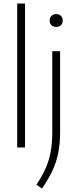

<svg xmlns="http://www.w3.org/2000/svg" viewBox="-20 -828 434 1078"><path d="M76.5 0V-808H120.5V0ZM215.5 230.5 184.5 209Q215.5 163 235.2 119Q255 75 264.2 26Q273.5 -23 273.5 -83.5V-540.5H317.5V-88Q317.5 -21.5 306.8 31.5Q296 84.5 273.5 132.2Q251 180 215.5 230.5ZM295.5 -677Q279 -677 269 -686.5Q259 -696 259 -712.5Q259 -729 269 -739Q279 -749 295.5 -749Q312 -749 322 -739Q332 -729 332 -712.5Q332 -696 322 -686.5Q312 -677 295.5 -677Z"/></svg>

Font: Encode Sans SemiCondensed SemiCondensed ExtraLight
Style: Regular
Weight: 200
Width: 4
Designer: Multiple Designers
Foundry: Impallari Type
Version: Version 3.000; ttfautohint (v1.8.3) -l 8 -r 50 -G 200 -x 14 